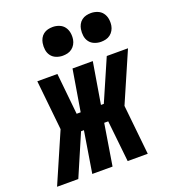

<svg xmlns="http://www.w3.org/2000/svg" viewBox="-179 -844 832 943"><g transform="rotate(-20 237.0 -372.5)"><path d="M-43 0 70 -260 43 -520H148L170 -304H191L227 -520H333L297 -304H312L406 -520H517L404 -260L431 0H326L303 -216H282L247 0H141L176 -216H161L68 0ZM404 -595Q387 -595 370.5 -601.5Q354 -608 344 -621.5Q334 -635 331.5 -652.5Q329 -670 332 -688Q334 -700 340 -711.5Q346 -723 356.5 -731Q367 -739 379.5 -742Q392 -745 405 -745Q422 -745 438.5 -738.5Q455 -732 465 -718.5Q475 -705 478 -687.5Q481 -670 478 -652Q476 -640 469.5 -628.5Q463 -617 452.5 -609Q442 -601 429.5 -598Q417 -595 404 -595ZM204 -595Q187 -595 170.5 -601.5Q154 -608 144 -621.5Q134 -635 131.5 -652.5Q129 -670 132 -688Q134 -700 140 -711.5Q146 -723 156.5 -731Q167 -739 179.5 -742Q192 -745 205 -745Q222 -745 238.5 -738.5Q255 -732 265 -718.5Q275 -705 278 -687.5Q281 -670 278 -652Q276 -640 269.5 -628.5Q263 -617 252.5 -609Q242 -601 229.5 -598Q217 -595 204 -595Z"/></g></svg>

Font: Iosevka Term Curly Hv Obl
Style: Regular
Weight: 900
Italic angle: -9°
Designer: Belleve Invis
Foundry: Belleve Invis
Version: Version 32.3.0